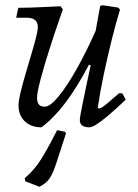

<svg xmlns="http://www.w3.org/2000/svg" viewBox="-20 -476 528 736"><path d="M139 12Q99 12 75 -11Q51 -34 51 -72Q51 -89 58.5 -120.5Q66 -152 77 -189.5Q88 -227 99 -264Q110 -301 117.5 -330Q125 -359 125 -372Q125 -408 83 -408H42L50 -446Q71 -446 100 -447Q129 -448 159 -449.5Q189 -451 212 -452L221 -440Q193 -361 170.5 -290.5Q148 -220 135 -170Q122 -120 122 -102Q122 -84 129 -75.5Q136 -67 152 -67Q172 -67 205 -107Q238 -147 277.5 -218Q317 -289 357 -381L345 -220L321 -228Q276 -142 231 -82.5Q186 -23 139 12ZM322 12Q286 12 286 -16Q286 -22 289 -39Q292 -56 298 -85.5Q304 -115 313 -157.5Q322 -200 334 -255L335 -294L364 -453L373 -456L433 -447L440 -439Q424 -387 407.5 -320.5Q391 -254 377 -187Q363 -120 355 -64L358 -60Q363 -60 369.5 -63.5Q376 -67 391.5 -80Q407 -93 437 -119L449 -118L462 -94Q421 -55 393.5 -32Q366 -9 349 1.5Q332 12 322 12ZM131 240 77 219 75 207Q96 189 113 168.5Q130 148 150 114Q170 80 199 23L229 29L233 35L196 149Q183 189 170 208Q157 227 131 240Z"/></svg>

Font: Alegreya
Style: Italic
Weight: 400
Italic angle: -7°
Designer: Juan Pablo del Peral
Foundry: Huerta Tipografica
Version: Version 2.009